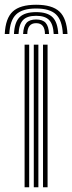

<svg xmlns="http://www.w3.org/2000/svg" viewBox="-50 -788 304 808"><path d="M131 0V-600H150.2V0ZM53.5 0V-600H72.8V0ZM92.2 0V-600H111.5V0ZM102 -768Q34.2 -768 3.6 -739.4Q-27 -710.8 -30 -644.8H-10.8Q-8.2 -702.5 18 -727.4Q44.2 -752.2 102 -752.2Q159.5 -752.2 185.6 -727.4Q211.8 -702.5 214.5 -644.8H234Q230.8 -710.8 200.1 -739.4Q169.5 -768 102 -768ZM102 -737Q54.2 -737 32.5 -715.6Q10.8 -694.2 8.8 -644.8H28Q29.8 -685.8 46.9 -703.6Q64 -721.5 102 -721.5Q139.8 -721.5 156.9 -703.6Q174 -685.8 176 -644.8H195.2Q192.8 -694.2 171.1 -715.6Q149.5 -737 102 -737ZM102 -706Q74.2 -706 61.5 -691.8Q48.8 -677.5 47.2 -644.8H64.8Q65.2 -690.5 102 -690.5Q139 -690.5 139.2 -644.8H156.5Q155 -677.5 142.2 -691.8Q129.5 -706 102 -706Z"/></svg>

Font: Big Shoulders Inline Text SemiBold
Style: Regular
Weight: 600
Designer: Patric King
Foundry: XO Type Co
Version: Version 1.000